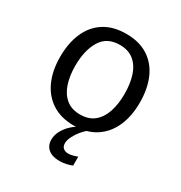

<svg xmlns="http://www.w3.org/2000/svg" viewBox="-174 -666 942 998"><g transform="rotate(30 296.5 -166.5)"><path d="M296.9 9.8Q220.2 9.8 166.7 -24.7Q113.3 -59.1 85.4 -120.8Q57.6 -182.6 57.6 -264.6Q57.6 -348.6 85 -410.4Q112.3 -472.2 165.8 -506.1Q219.2 -540 296.9 -540Q374.5 -540 427.7 -506.1Q481 -472.2 508.3 -410.4Q535.6 -348.6 535.6 -264.6Q535.6 -182.6 507.8 -120.8Q480 -59.1 426.8 -24.7Q373.5 9.8 296.9 9.8ZM296.9 -56.2Q348.6 -56.2 381.1 -83.3Q413.6 -110.4 429 -157.2Q444.3 -204.1 444.3 -264.2Q444.3 -325.7 429 -372.8Q413.6 -419.9 380.9 -446.8Q348.1 -473.6 296.9 -473.6Q219.7 -473.6 184.3 -415Q148.9 -356.4 148.9 -264.2Q148.9 -204.1 164.3 -157.2Q179.7 -110.4 212.4 -83.3Q245.1 -56.2 296.9 -56.2ZM326.2 206.5Q295.9 206.5 275.1 197.5Q254.4 188.5 243.7 171.4Q232.9 154.3 232.9 131.3Q232.9 103 247.6 76.4Q262.2 49.8 285.2 29.1Q308.1 8.3 332.5 -2H373.5Q358.4 8.8 342.3 28.6Q326.2 48.3 314.9 70.6Q303.7 92.8 303.7 111.3Q303.7 131.8 315.4 141.1Q327.1 150.4 343.8 150.4Q359.4 150.4 375.2 145.8Q391.1 141.1 398.9 138.2V191.4Q386.2 197.3 365.5 201.9Q344.7 206.5 326.2 206.5Z"/></g></svg>

Font: Comme
Style: Regular
Weight: 400
Designer: Vernon Adams
Foundry: Vernon Adams
Version: Version 1.000;gftools[0.9.27]